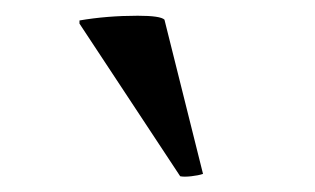

<svg xmlns="http://www.w3.org/2000/svg" viewBox="-20 -772 400 244"><path d="M81 -742V-746Q116 -752 155 -752Q184 -752 189 -747L238 -551Q232 -549 223 -548Q214 -547 209 -548Z"/></svg>

Font: Tiro Bangla
Style: Regular
Weight: 400
Designer: Bangla: John Hudson & Fiona Ross. Latin: John Hudson.
Foundry: Tiro Typeworks Ltd.
Version: Version 1.60